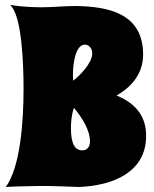

<svg xmlns="http://www.w3.org/2000/svg" viewBox="-20 -732 616 766"><path d="M563 -190C563 -262 528 -317 445 -351C523 -395 551 -456 551 -514C551 -679 412 -706 283 -708C227 -708 199 -703 145 -703C114 -703 67 -705 20 -712C69 -672 74 -462 74 -378C74 -246 61 -65 3 14C47 11 94 11 137 10C180 9 294 14 294 14C431 9 563 -45 563 -190ZM272 -410C271 -419 271 -428 271 -436C271 -467 278 -554 319 -554C334 -554 348 -540 348 -519C348 -480 298 -430 272 -410ZM339 -167C339 -144 325 -132 309 -132C282 -132 263 -153 263 -220C263 -243 265 -273 275 -302C307 -263 339 -214 339 -167Z"/></svg>

Font: Spicy Rice
Style: Regular
Weight: 400
Designer: Astigmatic (AOETI)
Foundry: Astigmatic (AOETI)
Version: Version 1.000